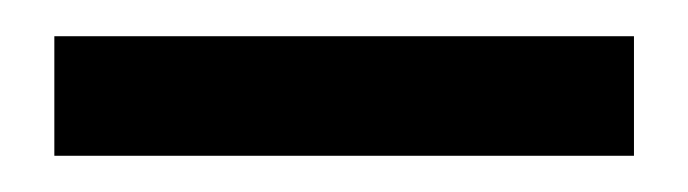

<svg xmlns="http://www.w3.org/2000/svg" viewBox="-20 -723 380 106"><path d="M10 -637V-703H330V-637Z"/></svg>

Font: Libre Bodoni
Style: Regular
Weight: 400
Designer: Pablo Impallari, Rodrigo Fuenzalida
Foundry: Impallari Type
Version: Version 2.005;gftools[0.9.23]